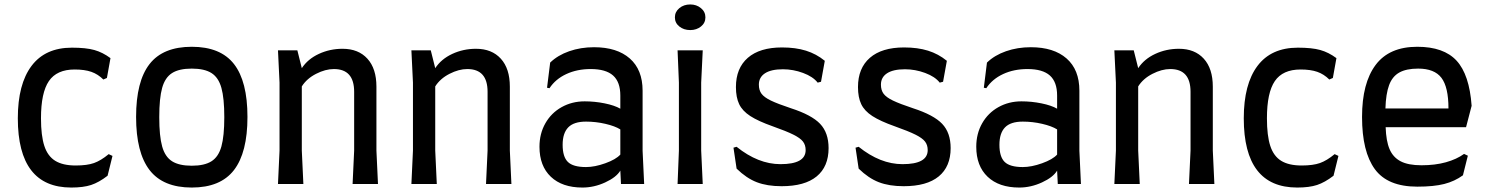

<svg xmlns="http://www.w3.org/2000/svg" viewBox="-20 -826 6677 862"><path d="M60 -295Q60 -448 121.5 -530Q183 -612 303 -612Q366 -612 403.5 -601.5Q441 -591 476 -565L460 -476L444 -469Q420 -493 390 -503.5Q360 -514 315 -514Q235 -514 199.5 -462Q164 -410 164 -295Q164 -217 179 -171Q194 -125 228 -104Q262 -83 320 -83Q371 -83 402 -94Q433 -105 468 -134L485 -126L463 -37Q424 -7 389 4.5Q354 16 300 16Q60 16 60 -295Z M591 -301Q591 -461 651.5 -538.5Q712 -616 841 -616Q970 -616 1030.5 -538.5Q1091 -461 1091 -301Q1091 -141 1030.5 -62.5Q970 16 841 16Q712 16 651.5 -62.5Q591 -141 591 -301ZM987 -300Q987 -385 974 -431.5Q961 -478 929.5 -498Q898 -518 841 -518Q784 -518 752.5 -498Q721 -478 708 -431.5Q695 -385 695 -300Q695 -215 708 -168.5Q721 -122 752.5 -102Q784 -82 841 -82Q898 -82 929.5 -102Q961 -122 974 -168.5Q987 -215 987 -300Z M1570 -150V-414Q1570 -516 1479 -516Q1441 -516 1399 -494.5Q1357 -473 1335 -438V-150L1342 0H1228L1235 -150V-455L1228 -600H1315L1335 -520Q1362 -561 1411.5 -584Q1461 -607 1518 -607Q1589 -607 1629.5 -562.5Q1670 -518 1670 -437V-150L1677 0H1563Z M2169 -150V-414Q2169 -516 2078 -516Q2040 -516 1998 -494.5Q1956 -473 1934 -438V-150L1941 0H1827L1834 -150V-455L1827 -600H1914L1934 -520Q1961 -561 2010.5 -584Q2060 -607 2117 -607Q2188 -607 2228.5 -562.5Q2269 -518 2269 -437V-150L2276 0H2162Z M2605 -371Q2650 -371 2694.5 -362Q2739 -353 2765 -338V-397Q2765 -458 2732.5 -487Q2700 -516 2632 -516Q2571 -516 2522.5 -493.5Q2474 -471 2447 -430L2436 -432L2450 -545Q2484 -578 2535.5 -596Q2587 -614 2647 -614Q2750 -614 2807.5 -563.5Q2865 -513 2865 -419V-149L2872 0H2768L2765 -60Q2747 -30 2697 -7Q2647 16 2595 16Q2504 16 2453 -32.5Q2402 -81 2402 -167Q2402 -226 2428.5 -272.5Q2455 -319 2501.5 -345Q2548 -371 2605 -371ZM2611 -76Q2650 -76 2697.5 -93Q2745 -110 2765 -132V-245Q2741 -260 2698 -270Q2655 -280 2611 -280Q2556 -280 2531 -254Q2506 -228 2506 -176Q2506 -122 2529.5 -99Q2553 -76 2611 -76Z M3010 -748Q3010 -773 3030 -789.5Q3050 -806 3079 -806Q3107 -806 3127 -789.5Q3147 -773 3147 -748Q3147 -723 3127 -707Q3107 -691 3079 -691Q3050 -691 3030 -707Q3010 -723 3010 -748ZM3028 -150V-455L3022 -600H3135L3128 -455V-150L3135 0H3022Z M3287 -69 3273 -163 3287 -167Q3384 -89 3484 -89Q3597 -89 3597 -152Q3597 -175 3585 -190.5Q3573 -206 3542 -221.5Q3511 -237 3449 -259Q3384 -282 3348.5 -305Q3313 -328 3298.5 -358.5Q3284 -389 3284 -435Q3284 -520 3337.5 -566.5Q3391 -613 3491 -613Q3552 -613 3598.5 -598.5Q3645 -584 3683 -553L3666 -459L3651 -455Q3630 -482 3585.5 -498.5Q3541 -515 3495 -515Q3442 -515 3414.5 -497Q3387 -479 3387 -446Q3387 -421 3399 -405Q3411 -389 3441 -374.5Q3471 -360 3531 -340Q3624 -310 3662 -270Q3700 -230 3700 -161Q3700 -78 3646.5 -34Q3593 10 3489 10Q3424 10 3377.5 -8Q3331 -26 3287 -69Z M3835 -69 3821 -163 3835 -167Q3932 -89 4032 -89Q4145 -89 4145 -152Q4145 -175 4133 -190.5Q4121 -206 4090 -221.5Q4059 -237 3997 -259Q3932 -282 3896.5 -305Q3861 -328 3846.5 -358.5Q3832 -389 3832 -435Q3832 -520 3885.5 -566.5Q3939 -613 4039 -613Q4100 -613 4146.5 -598.5Q4193 -584 4231 -553L4214 -459L4199 -455Q4178 -482 4133.5 -498.5Q4089 -515 4043 -515Q3990 -515 3962.5 -497Q3935 -479 3935 -446Q3935 -421 3947 -405Q3959 -389 3989 -374.5Q4019 -360 4079 -340Q4172 -310 4210 -270Q4248 -230 4248 -161Q4248 -78 4194.5 -34Q4141 10 4037 10Q3972 10 3925.5 -8Q3879 -26 3835 -69Z M4566 -371Q4611 -371 4655.5 -362Q4700 -353 4726 -338V-397Q4726 -458 4693.5 -487Q4661 -516 4593 -516Q4532 -516 4483.5 -493.5Q4435 -471 4408 -430L4397 -432L4411 -545Q4445 -578 4496.5 -596Q4548 -614 4608 -614Q4711 -614 4768.5 -563.5Q4826 -513 4826 -419V-149L4833 0H4729L4726 -60Q4708 -30 4658 -7Q4608 16 4556 16Q4465 16 4414 -32.5Q4363 -81 4363 -167Q4363 -226 4389.5 -272.5Q4416 -319 4462.5 -345Q4509 -371 4566 -371ZM4572 -76Q4611 -76 4658.5 -93Q4706 -110 4726 -132V-245Q4702 -260 4659 -270Q4616 -280 4572 -280Q4517 -280 4492 -254Q4467 -228 4467 -176Q4467 -122 4490.5 -99Q4514 -76 4572 -76Z M5325 -150V-414Q5325 -516 5234 -516Q5196 -516 5154 -494.5Q5112 -473 5090 -438V-150L5097 0H4983L4990 -150V-455L4983 -600H5070L5090 -520Q5117 -561 5166.5 -584Q5216 -607 5273 -607Q5344 -607 5384.5 -562.5Q5425 -518 5425 -437V-150L5432 0H5318Z M5564 -295Q5564 -448 5625.5 -530Q5687 -612 5807 -612Q5870 -612 5907.5 -601.5Q5945 -591 5980 -565L5964 -476L5948 -469Q5924 -493 5894 -503.5Q5864 -514 5819 -514Q5739 -514 5703.5 -462Q5668 -410 5668 -295Q5668 -217 5683 -171Q5698 -125 5732 -104Q5766 -83 5824 -83Q5875 -83 5906 -94Q5937 -105 5972 -134L5989 -126L5967 -37Q5928 -7 5893 4.5Q5858 16 5804 16Q5564 16 5564 -295Z M6095 -301Q6095 -453 6156 -534.5Q6217 -616 6343 -616Q6462 -616 6519.5 -553.5Q6577 -491 6587 -351L6562 -255H6201Q6203 -193 6218.5 -156.5Q6234 -120 6268 -102Q6302 -84 6362 -84Q6423 -84 6471.5 -97.5Q6520 -111 6553 -135L6570 -127L6548 -39Q6511 -12 6464 0Q6417 12 6343 12Q6210 12 6152.5 -66.5Q6095 -145 6095 -301ZM6483 -339Q6483 -435 6451.5 -476.5Q6420 -518 6347 -518Q6294 -518 6262.5 -500.5Q6231 -483 6216.5 -444Q6202 -405 6200 -339Z"/></svg>

Font: Farro
Style: Regular
Weight: 400
Designer: Aceler Chua
Foundry: Grayscale Limited
Version: Version 1.101